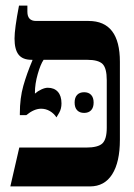

<svg xmlns="http://www.w3.org/2000/svg" viewBox="-20 -667 478 687"><path d="M409 -446V-167Q409 -87 381.5 -43.5Q354 0 302 0H17L49 -139H288Q331 -139 346.5 -154Q362 -169 362 -210V-380Q362 -423 347 -438Q332 -453 292 -453H136Q125 -437 115 -402Q105 -367 105 -336V-332Q115 -341 128 -347Q141 -353 151 -353Q174 -353 187 -338.5Q200 -324 200 -297Q200 -278 192 -264Q184 -250 182 -247Q173 -261 158.5 -269.5Q144 -278 127 -278Q102 -278 74 -255H51V-261Q51 -316 63.5 -360Q76 -404 96 -451V-453H93Q61 -453 46.5 -471.5Q32 -490 32 -529Q32 -564 48 -647H78V-625Q78 -592 109 -592H297Q409 -592 409 -446ZM281 -337Q297 -337 306 -327.5Q315 -318 315 -300Q315 -282 306 -272.5Q297 -263 281 -263Q265 -263 256 -272.5Q247 -282 247 -300Q247 -318 256 -327.5Q265 -337 281 -337Z"/></svg>

Font: Noto Serif Hebrew Cond
Style: Bold
Weight: 700
Width: 3
Designer: Monotype Design Team
Foundry: Monotype Imaging Inc.
Version: Version 1.000